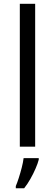

<svg xmlns="http://www.w3.org/2000/svg" viewBox="-20 -780 292 1021"><path d="M167 0H85.4V-759.8H167ZM186 61V69.3Q181.2 88.4 169.4 115.7Q157.7 143.1 141.8 171.1Q126 199.2 108.4 221.2H64V209.5Q71.3 192.9 79.8 166.3Q88.4 139.6 95.7 111.1Q103 82.5 105.5 61Z"/></svg>

Font: Wonky
Style: Regular
Weight: 400
Designer: Monotype Design Team
Foundry: Monotype Imaging Inc.
Version: Version 3.000